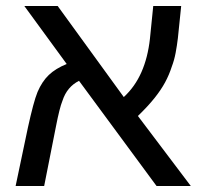

<svg xmlns="http://www.w3.org/2000/svg" viewBox="-20 -619 668 639"><path d="M61 -599H172L392 -296Q429 -330 450.5 -378.5Q472 -427 479 -490L490 -599H583L572 -492Q569 -467 564.5 -443Q560 -419 552 -398Q543 -370 529.5 -345Q516 -320 494.5 -293Q473 -266 439 -233L615 0H501L243 -350Q203 -330 188 -284Q183 -272 177.5 -250Q172 -228 166 -197L127 0H32L73 -195Q82 -236 90 -266Q98 -296 105 -313Q120 -348 142.5 -369.5Q165 -391 202 -406Z"/></svg>

Font: Noto Sans Hebrew Droid
Style: Regular
Weight: 400
Designer: Monotype Design Team
Foundry: Monotype Imaging Inc.
Version: Version 1.100